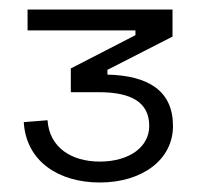

<svg xmlns="http://www.w3.org/2000/svg" viewBox="-20 -720 422 404"><path d="M190 -336C278 -336 344 -383 344 -455C344 -529 292 -561 206 -563V-573L343 -643V-700H38V-656H265V-646L129 -576V-526H188C256 -526 294 -505 294 -455C294 -410 251 -380 190 -380C131 -380 84 -409 80 -467L30 -463C35 -380 104 -336 190 -336Z"/></svg>

Font: Meta Space Light
Style: Regular
Weight: 300
Designer: Meta Pool / Florian Karsten
Foundry: Meta Pool / Florian Karsten
Version: Version 2.000;Glyphs 3.1.1 (3137)